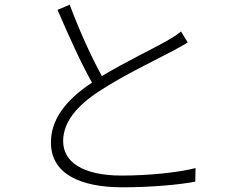

<svg xmlns="http://www.w3.org/2000/svg" viewBox="-20 -784 1040 818"><path d="M751 -650C734 -635 716 -625 693 -611C635 -578 514 -520 414 -460C371 -538 318 -653 277 -764L225 -742C272 -633 327 -511 372 -432C257 -356 197 -273 197 -177C197 -42 324 14 502 14C623 14 744 3 812 -10L813 -68C742 -49 611 -36 499 -36C332 -36 249 -94 249 -183C249 -261 304 -331 402 -395C502 -461 648 -531 718 -568C742 -581 762 -592 780 -603Z"/></svg>

Font: Source Han Sans SC Light
Style: Regular
Weight: 300
Designer: Ryoko NISHIZUKA (kana & ideographs); Paul D. Hunt (Latin, Greek & Cyrillic); Wenlong ZHANG (bopomofo); Sandoll Communica
Foundry: Adobe Systems Incorporated
Version: Version 1.004;PS 1.004;hotconv 1.0.82;makeotf.lib2.5.63406